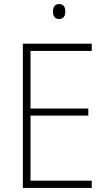

<svg xmlns="http://www.w3.org/2000/svg" viewBox="-20 -930 530 950"><path d="M272 -910C250 -910 242 -893 242 -873C242 -851 251 -836 272 -836C295 -836 303 -851 303 -873C303 -894 296 -910 272 -910ZM434 0V-36H131V-358H417V-393H131V-678H434V-714H93V0Z"/></svg>

Font: Noto Sans SemiCondensed ExtraLight
Style: Regular
Weight: 200
Width: 4
Designer: Monotype Design Team
Foundry: Monotype Imaging Inc.
Version: Version 2.013